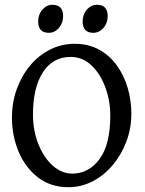

<svg xmlns="http://www.w3.org/2000/svg" viewBox="-20 -760 600 793"><path d="M262.7 13.2Q189 13.2 136.7 -27.3Q84.5 -67.9 56.9 -133.5Q29.3 -199.2 29.3 -274.9Q29.3 -335.9 48.8 -390.9Q68.4 -445.8 103.5 -488.3Q138.7 -530.8 186 -554.9Q233.4 -579.1 289.1 -579.1Q345.7 -579.1 389.4 -554.9Q433.1 -530.8 462.6 -489.7Q492.2 -448.7 507.3 -397.2Q522.5 -345.7 522.5 -290.5Q522.5 -229.5 501.7 -174.8Q481 -120.1 445.1 -77.6Q409.2 -35.2 362.3 -11Q315.4 13.2 262.7 13.2ZM278.3 -43Q346.7 -43 391.1 -103Q435.5 -163.1 435.5 -282.2Q435.5 -344.2 415 -399.7Q394.5 -455.1 357.7 -490Q320.8 -524.9 272 -524.9Q197.8 -524.9 157 -461.2Q116.2 -397.5 116.2 -287.6Q116.2 -220.7 138.4 -165Q160.6 -109.4 197.5 -76.2Q234.4 -43 278.3 -43ZM240.7 -693.4Q240.7 -665 223.4 -644.8Q206.1 -624.5 181.2 -624.5Q137.7 -624.5 137.7 -671.9Q137.7 -700.7 155.3 -720.5Q172.9 -740.2 196.3 -740.2Q240.7 -740.2 240.7 -693.4ZM424.8 -693.4Q424.8 -665 407.5 -644.8Q390.1 -624.5 365.2 -624.5Q321.3 -624.5 321.3 -671.9Q321.3 -700.7 338.9 -720.5Q356.4 -740.2 380.4 -740.2Q424.8 -740.2 424.8 -693.4Z"/></svg>

Font: Dai Banna SIL
Style: Regular
Weight: 400
Designer: Victor Gaultney
Foundry: SIL International
Version: Version 4.000